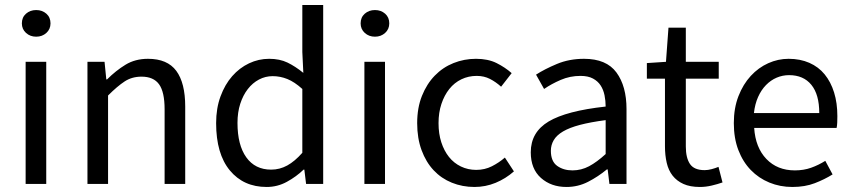

<svg xmlns="http://www.w3.org/2000/svg" viewBox="-20 -732 3390 764"><path d="M82 0V-486H164V0ZM124 -586Q100 -586 83.5 -601Q67 -616 67 -639Q67 -663 83.5 -677.5Q100 -692 124 -692Q148 -692 164.5 -677.5Q181 -663 181 -639Q181 -616 164.5 -601Q148 -586 124 -586Z M328 0V-486H396L403 -416H406Q441 -451 479.5 -474.5Q518 -498 569 -498Q646 -498 681.5 -450Q717 -402 717 -308V0H635V-297Q635 -366 613 -396.5Q591 -427 543 -427Q505 -427 476 -408Q447 -389 410 -352V0Z M1041 12Q949 12 894.5 -54Q840 -120 840 -242Q840 -301 857.5 -348.5Q875 -396 904 -429Q933 -462 971 -480Q1009 -498 1051 -498Q1093 -498 1124 -483Q1155 -468 1187 -442L1183 -525V-712H1266V0H1198L1191 -57H1188Q1159 -29 1121.5 -8.5Q1084 12 1041 12ZM1059 -57Q1093 -57 1123 -73.5Q1153 -90 1183 -124V-378Q1152 -406 1123.5 -417.5Q1095 -429 1065 -429Q1036 -429 1010.5 -415.5Q985 -402 966 -377.5Q947 -353 936 -319Q925 -285 925 -243Q925 -155 960 -106Q995 -57 1059 -57Z M1430 0V-486H1512V0ZM1472 -586Q1448 -586 1431.5 -601Q1415 -616 1415 -639Q1415 -663 1431.5 -677.5Q1448 -692 1472 -692Q1496 -692 1512.5 -677.5Q1529 -663 1529 -639Q1529 -616 1512.5 -601Q1496 -586 1472 -586Z M1868 12Q1820 12 1778 -5Q1736 -22 1705.5 -54.5Q1675 -87 1657.5 -134.5Q1640 -182 1640 -242Q1640 -303 1659 -350.5Q1678 -398 1710 -431Q1742 -464 1784.5 -481Q1827 -498 1874 -498Q1922 -498 1956 -481Q1990 -464 2016 -441L1974 -387Q1953 -406 1929.5 -418Q1906 -430 1877 -430Q1844 -430 1816 -416.5Q1788 -403 1768 -378Q1748 -353 1736.5 -318.5Q1725 -284 1725 -242Q1725 -200 1736 -166Q1747 -132 1766.5 -107.5Q1786 -83 1814 -69.5Q1842 -56 1875 -56Q1909 -56 1937.5 -70.5Q1966 -85 1989 -105L2025 -50Q1992 -21 1952 -4.5Q1912 12 1868 12Z M2234 12Q2173 12 2132.5 -24Q2092 -60 2092 -126Q2092 -206 2163 -248.5Q2234 -291 2390 -308Q2390 -331 2385.5 -353Q2381 -375 2370 -392Q2359 -409 2339.5 -419.5Q2320 -430 2290 -430Q2248 -430 2211 -414Q2174 -398 2145 -378L2113 -435Q2147 -457 2196 -477.5Q2245 -498 2304 -498Q2393 -498 2433 -443.5Q2473 -389 2473 -298V0H2405L2398 -58H2395Q2360 -29 2320 -8.5Q2280 12 2234 12ZM2258 -54Q2293 -54 2324 -70.5Q2355 -87 2390 -119V-254Q2329 -246 2287.5 -235Q2246 -224 2220.5 -209Q2195 -194 2183.5 -174.5Q2172 -155 2172 -132Q2172 -90 2197 -72Q2222 -54 2258 -54Z M2765 12Q2726 12 2699.5 0Q2673 -12 2656.5 -33Q2640 -54 2633 -84Q2626 -114 2626 -150V-419H2554V-481L2630 -486L2640 -622H2709V-486H2840V-419H2709V-149Q2709 -104 2725.5 -79.5Q2742 -55 2784 -55Q2797 -55 2812 -59Q2827 -63 2839 -68L2855 -6Q2835 1 2811.5 6.5Q2788 12 2765 12Z M3133 12Q3084 12 3041.5 -5.5Q2999 -23 2967.5 -55.5Q2936 -88 2918 -135Q2900 -182 2900 -242Q2900 -302 2918.5 -349.5Q2937 -397 2967.5 -430Q2998 -463 3037 -480.5Q3076 -498 3118 -498Q3164 -498 3200.5 -482Q3237 -466 3261.5 -436Q3286 -406 3299 -364Q3312 -322 3312 -270Q3312 -257 3311.5 -244.5Q3311 -232 3309 -223H2981Q2986 -145 3029.5 -99.5Q3073 -54 3143 -54Q3178 -54 3207.5 -64.5Q3237 -75 3264 -92L3293 -38Q3261 -18 3222 -3Q3183 12 3133 12ZM2980 -282H3240Q3240 -356 3208.5 -394.5Q3177 -433 3120 -433Q3094 -433 3070.5 -423Q3047 -413 3028 -393.5Q3009 -374 2996.5 -346Q2984 -318 2980 -282Z"/></svg>

Font: Source Sans Pro
Style: Regular
Weight: 400
Designer: Paul D. Hunt
Foundry: Adobe Systems Incorporated
Version: Version 2.021;PS 2.000;hotconv 1.0.86;makeotf.lib2.5.63406